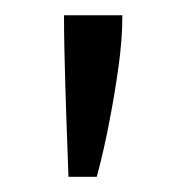

<svg xmlns="http://www.w3.org/2000/svg" viewBox="-20 -721 230 249"><path d="M68.8 -491.7 65.9 -572.8Q65.4 -587.4 64.7 -610.1Q64 -632.8 63.5 -657.5Q63 -682.1 63 -701.2H138.7Q138.7 -669.4 133.5 -633.1Q128.4 -596.7 122.1 -564.9Q118.7 -546.4 114.5 -528.1Q110.4 -509.8 105.5 -491.7Z"/></svg>

Font: Mako
Style: Regular
Weight: 400
Designer: vernon adams
Foundry: vernon adams
Version: Version 1.100; ttfautohint (v1.8.4.7-5d5b);gftools[0.9.33]